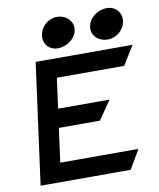

<svg xmlns="http://www.w3.org/2000/svg" viewBox="-86 -839 750 907"><g transform="rotate(-10 289.0 -386.0)"><path d="M468.5 -625C509.5 -625 547.8 -657 553.4 -698C558.9 -739 529.4 -772 488.4 -772C442.4 -772 400.9 -739 395.4 -698C389.8 -657 422.5 -625 468.5 -625ZM228.5 -625C272.5 -625 315.8 -657 321.4 -698C326.9 -739 292.4 -772 248.4 -772C207.4 -772 169.9 -739 164.4 -698C158.8 -657 187.5 -625 228.5 -625ZM199.1 -489H522.1L578.4 -580H113.4L35 0H467L520.3 -91H145.3L167.3 -254H364.3L426.5 -344H179.5Z"/></g></svg>

Font: Charger
Style: ExBdIt
Weight: 400
Designer: Jasper
Foundry: Cannot Into Space Fonts
Version: Version 0.99